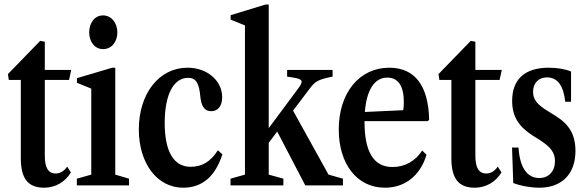

<svg xmlns="http://www.w3.org/2000/svg" viewBox="-20 -842 2668 872"><path d="M180.5 10.5C230.5 10.5 275.5 -14.5 302 -59L285 -85.5C270.5 -63.5 252 -54 233 -54C199.5 -54 183.5 -80 183.5 -134V-479H293.5L303.5 -524.5H183.5V-652.5L162.5 -656.5L16 -505.5L20 -479H74.5V-124C74.5 -32.5 106 10.5 180.5 10.5Z M448 -619C490 -619 513 -656 513 -694.5C513 -736 487.5 -772 448 -772C408.5 -772 385 -736 385 -694.5C385 -656 407.5 -619 448 -619ZM329 0H566V-30.5L503.5 -49V-534.5H489.5L329.5 -487V-466L394.5 -439.5V-49L329 -30.5Z M811.5 10.5C898.5 10.5 957.5 -40.5 990 -141L969.5 -159.5C936 -107 897 -84.5 845.5 -84.5C769 -84.5 728 -154 728 -283.5C728 -411.5 767.5 -488.5 835 -488.5C874 -488.5 885 -457 890 -401.5C894 -367 904 -337 939.5 -337C970 -337 989 -361 989 -400.5C989 -475.5 921.5 -534.5 831.5 -534.5C702.5 -534.5 610.5 -417 610.5 -254C610.5 -100 694 10.5 811.5 10.5Z M1027 0H1267V-30.5L1200.5 -49V-193.5L1239 -244.5L1366.5 0H1537.5V-30.5L1472 -49L1311 -339.5L1385 -437.5C1410.5 -471.5 1422 -480.5 1490.5 -494V-524.5H1284V-494C1336 -487 1350 -482 1350 -470.5C1350 -462.5 1343 -451.5 1330.5 -435L1200.5 -260V-821.5H1186L1027.5 -773V-753L1092.5 -726.5V-49L1027 -30.5Z M1728 10.5C1819 10.5 1889 -44.5 1917 -139L1897.5 -158.5C1866 -110 1819 -83.5 1762.5 -83.5C1677.5 -83.5 1635.5 -151.5 1635.5 -289V-292H1923L1929 -298C1926 -453 1864 -534.5 1748 -534.5C1612 -534.5 1518.5 -420.5 1518.5 -254C1518.5 -96.5 1602 10.5 1728 10.5ZM1739 -489.5C1788 -489.5 1814 -452 1814 -379.5C1814 -363 1813 -348.5 1811 -341.5L1637 -333.5C1645 -433.5 1680.5 -489.5 1739 -489.5Z M2136 10.5C2186 10.5 2231 -14.5 2257.5 -59L2240.5 -85.5C2226 -63.5 2207.5 -54 2188.5 -54C2155 -54 2139 -80 2139 -134V-479H2249L2259 -524.5H2139V-652.5L2118 -656.5L1971.5 -505.5L1975.5 -479H2030V-124C2030 -32.5 2061.5 10.5 2136 10.5Z M2429.5 10.5C2532.5 10.5 2593.5 -52.5 2593.5 -156.5C2593.5 -228.5 2566.5 -275.5 2506.5 -313.5L2469 -337C2419 -367 2401 -390.5 2401 -425.5C2401 -464.5 2426 -490.5 2464 -490.5C2512 -490.5 2539.5 -453 2547 -380H2573.5V-517C2551.5 -527.5 2511.5 -534.5 2472.5 -534.5C2363.5 -534.5 2306 -482 2306 -384C2306 -315 2334 -268.5 2399 -226.5L2435.5 -203.5C2482.5 -172.5 2500.5 -147.5 2500.5 -110.5C2500.5 -64.5 2472.5 -33.5 2429.5 -33.5C2373.5 -33.5 2340.5 -82 2335 -172H2305.5L2311 -11C2342.5 2 2391 10.5 2429.5 10.5Z"/></svg>

Font: Libre Caslon Condensed SemiBold
Style: Regular
Weight: 600
Designer: Pablo Impallari, Rodrigo Fuenzalida, Katja Schimmel, Ertekin Erdin
Foundry: Pablo Impallari, Rodrigo Fuenzalida
Version: Version 2.000;gftools[0.9.33]